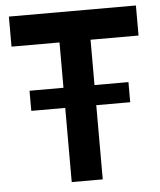

<svg xmlns="http://www.w3.org/2000/svg" viewBox="-51 -744 656 789"><g transform="rotate(-5 277.0 -350.0)"><path d="M213 0V-576H15V-700H539V-576H341V0ZM73 -306V-389H481V-306Z"/></g></svg>

Font: Cabin VF Beta
Style: Regular
Weight: 400
Designer: Pablo Impallari
Foundry: Pablo Impallari. http://www.impallari.com Igino Marini. http://www.ikern.com
Version: Version 2.200